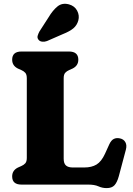

<svg xmlns="http://www.w3.org/2000/svg" viewBox="-20 -971 702 1010"><path d="M362 -610.5 344 -602.5Q331 -597 323 -588Q315 -579 315 -559.5V-136Q315 -111 327 -100.5Q339 -90 362.5 -90H423.5Q462 -90 487.8 -105.5Q513.5 -121 532.5 -162.5L555 -212Q565 -233.5 578.8 -240.2Q592.5 -247 611 -243Q630.5 -239 639.5 -223Q648.5 -207 642 -183L605 -44Q596 -11.5 582.2 3.5Q568.5 18.5 541 18.5Q518 18.5 497.8 9.2Q477.5 0 443 0H93Q44 0 44 -43Q44 -74.5 74 -89.5L92 -97.5Q105 -103 113 -112Q121 -121 121 -140.5V-559.5Q121 -579 113 -588Q105 -597 92 -602.5L74 -610.5Q44 -625.5 44 -657Q44 -700 93 -700H342.5Q392 -700 392 -657Q392 -625.5 362 -610.5ZM235.5 -880Q257.5 -917 282.5 -937.2Q307.5 -957.5 343 -948Q373 -939.5 386 -914.5Q399 -889.5 392 -863.5Q385 -838 366 -822Q347 -806 310.5 -791.5L227 -755Q215 -750.5 202.2 -751.8Q189.5 -753 182.5 -762Q175 -771.5 178 -782.5Q181 -793.5 187.5 -805.5Z"/></svg>

Font: Fraunces 9pt SuperSoft
Style: Bold
Weight: 700
Version: Version 1.000;[b76b70a41]